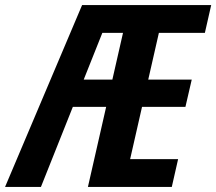

<svg xmlns="http://www.w3.org/2000/svg" viewBox="-67 -740 856 760"><path d="M-47 0 258 -720H382L95 0ZM281 0 445 -720H587L423 0ZM353 0 378 -110H638L613 0ZM195 -317 220 -425H692L667 -317ZM262 -610 287 -720H769L744 -610Z"/></svg>

Font: Instrument Sans Condensed
Style: Bold Italic
Weight: 700
Width: 3
Italic angle: -13°
Designer: Rodrigo Fuenzalida
Foundry: fragTYPE
Version: Version 1.000;gftools[0.9.28]